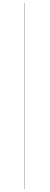

<svg xmlns="http://www.w3.org/2000/svg" viewBox="-20 -982 320 1236"><path d="M139.2 -961.6H140.6V234.4H139.2Z"/></svg>

Font: Inter UI Thin
Style: Regular
Weight: 100
Designer: Rasmus Andersson
Foundry: rsms
Version: 3.2;8d6f07862